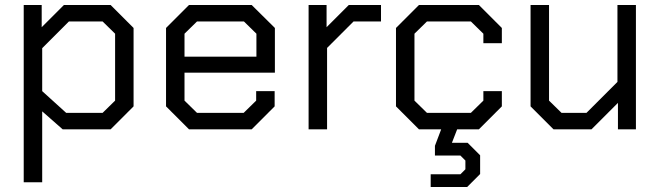

<svg xmlns="http://www.w3.org/2000/svg" viewBox="-20 -518 2642 769"><path d="M75 -498H147V-409L236 -498H423L515 -406V-92L423 0H231L149 -72V212H75ZM391 -66 441 -115V-383L391 -432H256L149 -325V-153L245 -66Z M645 -92V-406L737 -498H988L1081 -406V-227H719V-115L769 -66H956L1006 -115V-153H1080V-92L988 0H737ZM1007 -291V-383L957 -432H769L719 -383V-291Z M1216 -498H1288V-409L1377 -498H1506V-432H1396L1290 -326V0H1216Z M1916 -345V-383L1866 -432H1690L1640 -383V-115L1690 -66H1866L1916 -115V-153H1990V-92L1898 0H1811L1790 54H1853L1903 104V179L1851 231H1705V180H1824L1844 160V125L1824 105H1722V66L1747 0H1658L1566 -92V-406L1658 -498H1898L1990 -406V-345Z M2105 -92V-498H2179V-115L2229 -66H2329L2453 -190V-498H2527V0H2455V-106L2349 0H2197Z"/></svg>

Font: Chakra Petch
Style: Regular
Weight: 400
Designer: Katatrad Aksorn Co.,Ltd.
Foundry: Cadson Demak Co.,Ltd.
Version: Version 1.000; ttfautohint (v1.6)